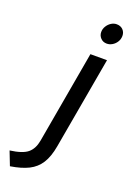

<svg xmlns="http://www.w3.org/2000/svg" viewBox="-242 -775 717 1055"><g transform="rotate(20 116.0 -248.0)"><path d="M-37 219 -68.5 138Q5 128.5 34.8 103.2Q64.5 78 73 29L168 -511H265L170 27Q159 90 134.5 128.8Q110 167.5 68.5 188.2Q27 209 -37 219ZM232 -596Q210 -596 196 -610.8Q182 -625.5 182 -646Q182 -664.5 191.8 -680.2Q201.5 -696 216.5 -705.5Q231.5 -715 248 -715Q271 -715 285 -700.8Q299 -686.5 299 -665.5Q299 -646.5 289.5 -630.8Q280 -615 264.5 -605.5Q249 -596 232 -596Z"/></g></svg>

Font: Overpass Medium
Style: Italic
Weight: 500
Italic angle: -10°
Designer: Delve Withrington, Dave Bailey, Thomas Jockin
Foundry: Delve Fonts LLC
Version: Version 4.000